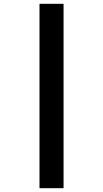

<svg xmlns="http://www.w3.org/2000/svg" viewBox="-20 -843 540 1006"><path d="M187 143V-823H313V143Z"/></svg>

Font: Iosevka SS04 Extrabold Oblique
Style: Regular
Weight: 800
Italic angle: -9°
Monospace: yes
Designer: Belleve Invis
Foundry: Belleve Invis
Version: Version 19.0.0; ttfautohint (v1.8.4)